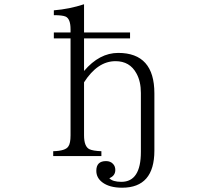

<svg xmlns="http://www.w3.org/2000/svg" viewBox="-20 -793 1040 909"><path d="M314 -611.3H234.9V-639.2H314V-654.3Q314 -703.6 291 -714.4Q275.4 -721.2 234.9 -721.2V-744.1Q308.6 -750 377.9 -772.9V-639.2H595.7V-611.3H377.9V-457Q450.7 -542.5 539.6 -542.5Q710.9 -542.5 710.9 -351.1V-80.1Q710.9 95.7 558.1 95.7Q497.6 95.7 463.9 69.8Q436 48.3 436 15.6Q436 -30.3 481.9 -30.3Q502.9 -30.3 515.1 -17.1Q525.9 -5.9 525.9 11.7Q525.9 39.1 497.6 50.8Q513.7 67.9 554.7 67.9Q647 67.9 647 -74.2V-353Q647 -407.7 626 -445.3Q594.7 -503.4 526.9 -503.4Q441.9 -503.4 377.9 -403.3V-152.3Q377.9 -98.6 403.8 -86.4Q420.4 -78.6 460 -77.1V-54.2H231.9V-77.1Q291 -78.6 303.7 -100.1Q314 -114.3 314 -152.3Z"/></svg>

Font: I.Ming
Style: Regular
Weight: 400
Designer: Ichiten Fonts Project
Version: Version 6.11; Dec 27, 2019